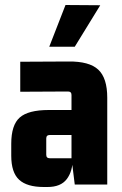

<svg xmlns="http://www.w3.org/2000/svg" viewBox="-20 -738 489 768"><path d="M170 10H155Q88 10 56.5 -19Q25 -48 25 -115V-163Q25 -238 59 -268Q93 -298 175 -298H282V-198H179Q165 -198 165 -184V-119Q165 -105 179 -105H266V-358Q266 -372 252 -372L61 -371V-491L254 -492Q337 -493 373 -459.5Q409 -426 409 -347V0H279L266 -105H271Q271 -53 247 -21.5Q223 10 170 10ZM177 -551H279L381 -717L242 -718Z"/></svg>

Font: Gemunu Libre ExtraLight ExtraBold
Style: Regular
Weight: 800
Version: Version 1.100